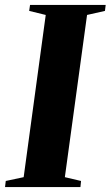

<svg xmlns="http://www.w3.org/2000/svg" viewBox="-40 -763 450 783"><path d="M-19.5 0 -16.5 -25 56.5 -40.5 146.5 -702 79 -718.5 82.5 -743H391L388 -718.5L315 -702L224.5 -40.5L290.5 -25L288 0Z"/></svg>

Font: Merriweather 120pt ExtraBold
Style: Italic
Weight: 800
Italic angle: -7.8°
Version: Version 2.101